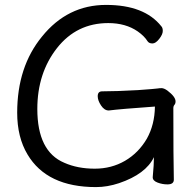

<svg xmlns="http://www.w3.org/2000/svg" viewBox="-20 -739 792 782"><path d="M371 23Q171 23 92 -110Q50 -180 50 -280Q50 -467 151 -590Q255 -719 412 -719Q568 -719 637 -632Q643 -626 643 -613Q643 -599 628.5 -580.5Q614 -562 601 -562Q587 -562 581 -571Q568 -592 541 -611Q492 -645 421 -645Q292 -645 212 -543Q132 -441 132 -295Q132 -122 242 -76Q296 -52 366 -52Q434 -52 489 -84Q544 -116 578 -174Q610 -231 611 -305Q470 -295 423 -289Q405 -289 391.5 -309.5Q378 -330 378 -347Q378 -367 396 -367Q454 -367 542 -372Q611 -377 620.5 -378.5Q630 -380 638 -380Q648 -380 662 -370Q695 -345 695 -326Q695 -317 690.5 -312Q686 -307 686 -298Q686 -92 688 -7Q688 12 662 12Q641 12 621.5 4.5Q602 -3 602 -17Q607 -70 607 -99Q574 -30 465 7Q417 23 371 23Z"/></svg>

Font: linja waso lili
Style: Bold
Weight: 400
Designer: Fontworks Inc.
Version: Version 1.000;August 6, 2022;FontCreator 14.0.0.2814 64-bit